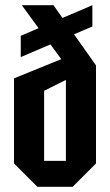

<svg xmlns="http://www.w3.org/2000/svg" viewBox="-20 -720 424 740"><path d="M124 0H260L350 -90V-468L186 -700H64L216 -492L34 -418V-90ZM234 -412V-100H150V-370ZM60 -500 336 -618V-700L60 -582Z"/></svg>

Font: Tektur Condensed Medium
Style: Regular
Weight: 500
Width: 3
Designer: Adam Jagosz
Foundry: Adam Jagosz
Version: Version 1.005;gftools[0.9.30]